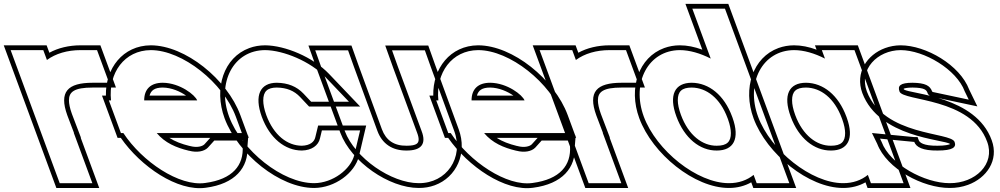

<svg xmlns="http://www.w3.org/2000/svg" viewBox="-272 -889 5207 1000"><path d="M-27.6 -576.6C17.7 -609.8 78.5 -628 148.4 -628H233.4L296.1 -458H211.1C79.2 -458 34.6 -410.5 78.4 -288.9L80.6 -283L113.3 -197H112.3L177.6 -20L209 65H39L7.6 -20L-88.6 -281C-89.1 -282.2 -89.5 -283.4 -90 -284.6L-185.2 -543L-216.6 -628H-46.6ZM-14.9 -614.3 -29.2 -653H-252.5L-113.4 -276C-113 -274.8 -112.5 -273.5 -112.1 -272.4L21.5 90H244.8L148.2 -172H149.6L104 -291.8L101.9 -297.5C91.8 -325.7 87.2 -348.8 87.1 -366C87 -410.1 113.6 -433 211.1 -433H332L250.8 -653H148.4C86.8 -653 29.9 -639.1 -14.9 -614.3Z M479 -366H755C744.7 -394 665.5 -457 576.1 -458C513.4 -458 478.9 -425.5 479 -366ZM370.5 -196H357.7L326.4 -281L295 -366H306.2C291.1 -509.5 376.2 -627.2 513.4 -628C678.4 -628 891.1 -458 956.4 -281L987.7 -196H902.7H544.3C587.2 -144.9 644.9 -119.9 711.6 -104H712.6C753.7 -93 791.1 -100 810.7 -120L844.1 -157H994.1L991.8 -128C998.3 -29 940.6 45 796.6 64C661.5 83.4 468.3 -47.4 370.5 -196ZM506.9 -391C514.2 -417.8 533 -433 576 -433C621.7 -432.5 666.9 -412.3 697.2 -391ZM1019.5 -182 979.8 -289.6C911.3 -475.6 692.8 -653 513.3 -653C367.6 -652.1 276.4 -532.2 279.6 -391H259.2L340.3 -171H357.2C460.7 -21.9 652.6 109.9 800 88.8C951.8 68.7 1023.1 -15.1 1016.9 -127.8L1020.3 -171H1023.6L1020.9 -178.3L1021.2 -182ZM823.1 -171 792.6 -137.2C781.9 -126.6 754.5 -118.7 719.1 -128.1L715.9 -129H714.6C674.7 -138.7 638.5 -152.4 610 -171Z M1423.4 -487 1545.6 -359H1348.6L1309.1 -401C1273.1 -439 1227.5 -457 1170.1 -458C1083.1 -458 1051.1 -393 1091.4 -281C1132.7 -169 1212.3 -105 1300.3 -105C1350.9 -106 1386.7 -131 1394.7 -169L1404.6 -210H1603.6L1573.1 -81C1554.4 -7 1461.6 64 1365 65H1364C1199 65 987.6 -104 921.4 -281C856.1 -458 943.4 -628 1109.4 -628C1204.8 -627 1345.2 -569 1423.4 -487ZM1441.5 -504.3C1357.7 -592 1213.4 -651.9 1109.5 -653C1079.5 -653 1051.9 -648.1 1026.5 -638.7C893.8 -590 840 -429.5 897.9 -272.3C967.5 -86.4 1184.7 90 1364 90H1365.1C1472.4 88.9 1575.2 12.9 1597.4 -75.1L1635.1 -235H1384.9L1370.3 -174.5C1365.1 -150.1 1342.7 -131.1 1300.1 -130C1224.8 -130.3 1153.6 -184.4 1114.9 -289.6C1104 -319.6 1099.2 -345.5 1099.1 -365.6C1099.1 -412.1 1119.7 -433 1169.9 -433C1221.6 -432.1 1260 -416.5 1290.9 -383.9L1337.8 -334H1604Z M1399.8 -543 1369.8 -627H1540.8L1571.1 -542L1693.7 -207C1718 -141 1770.6 -104 1846.3 -105C1923.3 -105 1949.4 -140 1924 -206L1923.7 -207L1799.8 -543L1769.8 -627H1940.8L1971.1 -542L2093.7 -207C2144.9 -68 2054.3 66 1909 65C1766 65 1576.7 -66 1524 -206L1523.7 -207ZM1376.3 -534.5 1500.6 -197.3C1557.4 -46.1 1753.8 90 1908.9 90C1938.7 90.2 1967 85.2 1992.6 75.8C2105.3 34.4 2163.2 -90.7 2117.1 -215.6L1994.6 -550.5L1958.4 -652H1734.3L1776.3 -534.5L1900.6 -197.2C1906.3 -182.5 1908.4 -171.3 1908.4 -162.9C1908.4 -144.4 1900.3 -130 1846.1 -130C1779.6 -129.1 1738 -159.1 1717.1 -215.6L1594.6 -550.5L1558.4 -652H1334.3Z M2184 -366H2460C2449.7 -394 2370.5 -457 2281.1 -458C2218.4 -458 2183.9 -425.5 2184 -366ZM2075.5 -196H2062.7L2031.4 -281L2000 -366H2011.2C1996.1 -509.5 2081.2 -627.2 2218.4 -628C2383.4 -628 2596.1 -458 2661.4 -281L2692.7 -196H2607.7H2249.3C2292.2 -144.9 2349.9 -119.9 2416.6 -104H2417.6C2458.7 -93 2496.1 -100 2515.7 -120L2549.1 -157H2699.1L2696.8 -128C2703.3 -29 2645.6 45 2501.6 64C2366.5 83.4 2173.3 -47.4 2075.5 -196ZM2211.9 -391C2219.2 -417.8 2238 -433 2281 -433C2326.7 -432.5 2371.9 -412.3 2402.2 -391ZM2724.5 -182 2684.8 -289.6C2616.3 -475.6 2397.8 -653 2218.3 -653C2072.6 -652.1 1981.4 -532.2 1984.6 -391H1964.2L2045.3 -171H2062.2C2165.7 -21.9 2357.6 109.9 2505 88.8C2656.8 68.7 2728.1 -15.1 2721.9 -127.8L2725.3 -171H2728.6L2725.9 -178.3L2726.2 -182ZM2528.1 -171 2497.6 -137.2C2486.9 -126.6 2459.5 -118.7 2424.1 -128.1L2420.9 -129H2419.6C2379.7 -138.7 2343.5 -152.4 2315 -171Z M2727.4 -576.6C2772.7 -609.8 2833.5 -628 2903.4 -628H2988.4L3051.1 -458H2966.1C2834.2 -458 2789.6 -410.5 2833.4 -288.9L2835.6 -283L2868.3 -197H2867.3L2932.6 -20L2964 65H2794L2762.6 -20L2666.4 -281C2665.9 -282.2 2665.5 -283.4 2665 -284.6L2569.8 -543L2538.4 -628H2708.4ZM2740.1 -614.3 2725.8 -653H2502.5L2641.6 -276C2642 -274.8 2642.5 -273.5 2642.9 -272.4L2776.5 90H2999.8L2903.2 -172H2904.6L2859 -291.8L2856.9 -297.5C2846.8 -325.7 2842.2 -348.8 2842.1 -366C2842 -410.1 2868.6 -433 2966.1 -433H3087L3005.8 -653H2903.4C2841.8 -653 2784.9 -639.1 2740.1 -614.3Z M3081 -282C3015.7 -459 3104.8 -627 3268.4 -628C3319.4 -628 3375.2 -611.6 3429.7 -583.9L3365.1 -759L3333.8 -844H3503.8L3535.1 -759L3709.7 -285.5L3711 -282L3807.6 -20L3839 65H3669L3653.1 21.9C3619.2 49.3 3575.5 65.3 3524 65C3359 65 3146.3 -105 3081 -282ZM3251 -282C3292.7 -169 3373.6 -104 3461.3 -105C3548.7 -105 3582.9 -165.8 3543.2 -276.1L3541 -282C3499.7 -394 3420.5 -457 3331.1 -458C3242.1 -458 3209.7 -394 3251 -282ZM3057.5 -273.3C3126.1 -87.4 3344.7 90 3523.9 90C3567.7 90.3 3608.2 79.1 3640.7 60.6L3651.5 90H3874.8L3521.2 -869H3297.9L3385.9 -630.3C3345 -645.2 3307.1 -653 3268.3 -653C3239.2 -652.8 3212.2 -647.9 3187.3 -638.8C3055.2 -590.5 2999.4 -431.1 3057.5 -273.3ZM3274.5 -290.7C3263.3 -321 3258.3 -346.6 3258.2 -366.5C3258.1 -412.1 3278.6 -433 3331 -433C3407.2 -432.1 3478.7 -378.7 3517.5 -273.4L3519.7 -267.6C3529.9 -239.1 3534.5 -214.8 3534.6 -195.9C3534.8 -150.6 3514.2 -130 3461.1 -130C3387 -129.2 3313.8 -184 3274.5 -290.7Z M3676.4 -281C3610.7 -459 3699.8 -627 3863.4 -628C3914.4 -628 3970.2 -611.6 4024.7 -583.8L4008.4 -628H4178.4L4209.8 -543L4305.1 -284.5L4306.4 -281L4402.6 -20L4434 65H4264L4248.1 21.9C4214.2 49.3 4170.5 65.3 4119 65C3954 65 3741.3 -105 3676.4 -281ZM3846.4 -281C3887.7 -169 3968.6 -104 4056.3 -105C4143.7 -105 4177.9 -165.8 4138.5 -275.2L4136.4 -281C4094.7 -394 4015.5 -457 3926.1 -458C3837.1 -458 3804.7 -394 3846.4 -281ZM3652.9 -272.3C3721.1 -87.4 3939.7 90 4118.9 90C4162.7 90.3 4203.2 79.1 4235.7 60.6L4246.5 90H4469.8L4195.8 -653H3972.5L3980.9 -630.3C3940.6 -645 3902 -653 3863.3 -653C3834.3 -652.8 3807.3 -647.9 3782.5 -638.9C3650.2 -590.5 3594.5 -430.9 3652.9 -272.3ZM3869.8 -289.7C3858.4 -320.5 3853.4 -346.5 3853.4 -366.7C3853.3 -412.3 3873.8 -433 3926 -433C4002.2 -432.1 4073.7 -378.8 4112.9 -272.3L4115 -266.6C4125.1 -238.6 4129.6 -214.6 4129.7 -195.9C4129.9 -150.7 4109.3 -130 4056.1 -130C3981.9 -129.2 3908.8 -184.1 3869.8 -289.7Z M4752.7 -413 4773.6 -370 4585.8 -410 4582.7 -413C4571.6 -443 4547.5 -457 4481.1 -458C4416.1 -458 4402 -442 4413.1 -412C4431.9 -361 4786.1 -382 4869.7 -150C4912.5 -34 4807.3 66 4674 65C4543 65 4362.8 -33 4319.7 -150L4311.4 -167L4487.7 -150H4489.7C4499.6 -123 4533.6 -104 4611.3 -105C4690.3 -105 4710 -122 4700.1 -149L4699.7 -150C4680.5 -202 4331 -179 4242.7 -413C4200.3 -528 4297.8 -627 4418.4 -628C4541.4 -628 4710.7 -527 4752.7 -413ZM4775.7 -422.8C4727.4 -550.2 4551.2 -653 4418.3 -653C4389.8 -652.8 4362.7 -647.7 4337.7 -638.5C4244.6 -604.5 4180.1 -510.5 4219.3 -404.3C4307 -171.6 4641.6 -164.1 4677.3 -139C4670.6 -135.1 4650.3 -130 4611.1 -130C4534.8 -129 4517 -148.2 4513.1 -158.7L4507.1 -175H4489.7C4429.9 -180.8 4372.6 -186.2 4313.8 -191.9L4269.4 -196.2L4296.7 -140.2C4346.5 -8.8 4534.7 90 4673.9 90C4707.7 90.3 4740.5 84.5 4769.8 73.7C4865.8 38.7 4931.8 -53.9 4893.2 -158.6C4810.1 -389.2 4472 -398.4 4435.7 -423C4435 -425.3 4434.9 -426 4434.8 -427C4439.4 -429.4 4454.7 -433 4480.9 -433C4544.9 -432 4553.2 -420.8 4559.2 -404.3L4561.2 -399L4573.6 -387L4818.4 -334.9Z"/></svg>

Font: Nordica Plus
Style: NordicaClassicBkOpOblOl
Weight: 900
Version: Version 1.01